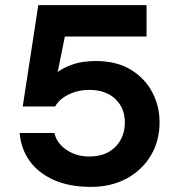

<svg xmlns="http://www.w3.org/2000/svg" viewBox="-20 -720 690 752"><path d="M336 12Q251 12 190 -15.5Q129 -43 95.5 -90.5Q62 -138 57 -199H193Q202 -159 240.5 -133Q279 -107 329 -107Q394 -107 431.5 -144.5Q469 -182 469 -241Q469 -297 431.5 -332.5Q394 -368 329 -368Q286 -368 249 -350Q212 -332 196 -303H69L130 -700H554V-577H234L206 -438Q230 -456 267 -468.5Q304 -481 356 -481Q437 -481 492.5 -447Q548 -413 576.5 -358.5Q605 -304 605 -242Q605 -168 570.5 -110.5Q536 -53 475.5 -20.5Q415 12 336 12Z"/></svg>

Font: Host Grotesk ExtraBold
Style: Regular
Weight: 800
Designer: Doğukan Karapınar
Foundry: Element Type
Version: Version 1.003; ttfautohint (v1.8.4.7-5d5b)